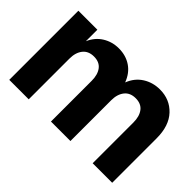

<svg xmlns="http://www.w3.org/2000/svg" viewBox="-98 -836 1100 1100"><g transform="rotate(45 452.0 -286.0)"><path d="M35.2 -560.1H189V-466.8Q210.9 -517.6 254.4 -544.7Q297.9 -571.8 352.1 -571.8Q409.2 -571.8 451.9 -543Q494.6 -514.2 515.1 -459Q536.6 -514.2 582.3 -543Q627.9 -571.8 685.1 -571.8Q765.1 -571.8 817.1 -516.6Q869.1 -461.4 869.1 -359.9V0H710.9V-330.1Q710.9 -379.9 688.7 -408.9Q666.5 -438 622.1 -438Q577.6 -438 554.2 -408.4Q530.8 -378.9 530.8 -330.1V0H373V-330.1Q373 -379.9 350.8 -408.9Q328.6 -438 284.2 -438Q239.7 -438 216.3 -408.4Q192.9 -378.9 192.9 -330.1V0H35.2Z"/></g></svg>

Font: TASA Explorer
Style: Regular
Weight: 900
Designer: Weizhong Zhang
Foundry: Local Remote
Version: Version 1.000;Glyphs 3.1.2 (3151)